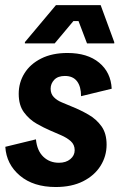

<svg xmlns="http://www.w3.org/2000/svg" viewBox="-20 -720 473 752"><path d="M198.3 12.5Q110.8 12.5 57.9 -32.1Q5 -76.7 0.8 -145L120.8 -174.2Q125 -130 149.6 -106.2Q174.2 -82.5 210.8 -82.5Q238.3 -82.5 255.4 -96.7Q272.5 -110.8 272.5 -131.7Q272.5 -153.3 257.1 -167.1Q241.7 -180.8 218.3 -190.8L175.8 -209.2Q152.5 -219.2 123.8 -235.4Q95 -251.7 74.2 -279.6Q53.3 -307.5 53.3 -352.5Q53.3 -396.7 75.8 -432.9Q98.3 -469.2 141.2 -490.8Q184.2 -512.5 244.2 -512.5Q322.5 -512.5 368.3 -474.6Q414.2 -436.7 417.5 -372.5L297.5 -343.3Q297.5 -380.8 281.7 -401.7Q265.8 -422.5 234.2 -422.5Q206.7 -422.5 192.5 -407.5Q178.3 -392.5 178.3 -372.5Q178.3 -352.5 190.8 -339.6Q203.3 -326.7 221.7 -319.2L261.7 -302.5Q295 -289.2 326.2 -271.2Q357.5 -253.3 377.5 -225.4Q397.5 -197.5 397.5 -153.3Q397.5 -108.3 373.8 -70.4Q350 -32.5 305.4 -10Q260.8 12.5 198.3 12.5ZM77.5 -550V-555L199.2 -700H374.2L427.5 -555V-550H320.8L287.5 -637.5H267.5L194.2 -550Z"/></svg>

Font: Familjen Grotesk
Style: Bold Italic
Weight: 700
Italic angle: -9.46201°
Designer: Anders Wikstroem, Jonas Baeckman, Matilda Gysing, Kristian Moeller
Foundry: Familjen STHLM AB
Version: Version 2.002; ttfautohint (v1.8.4.7-5d5b)